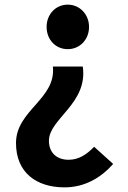

<svg xmlns="http://www.w3.org/2000/svg" viewBox="-20 -594 554 828"><path d="M258 214C345 214 415 173 468 113L386 39C354 72 320 95 276 95C223 95 191 63 191 13C191 -82 360 -147 337 -307H208C223 -167 49 -119 49 23C49 151 138 214 258 214ZM272 -382C324 -382 364 -423 364 -478C364 -532 324 -574 272 -574C220 -574 181 -532 181 -478C181 -423 220 -382 272 -382Z"/></svg>

Font: Noto Sans Japanese Bold
Style: Bold
Weight: 700
Designer: Ryoko NISHIZUKA (kana & ideographs); Paul D. Hunt (Latin, Greek & Cyrillic); Wenlong ZHANG (bopomofo); Sandoll Communica
Foundry: Adobe Systems Incorporated
Version: Version 1.000;PS 1;hotconv 1.0.78;makeotf.lib2.5.61930